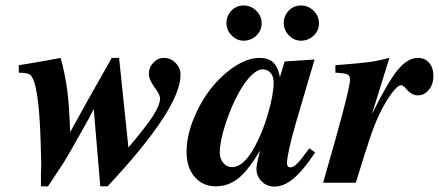

<svg xmlns="http://www.w3.org/2000/svg" viewBox="-20 -669 1607 703"><path d="M48.8 -402.8V-430.2Q137.7 -444.3 202.1 -457Q219.2 -393.6 226.6 -335.7Q233.9 -277.8 236.8 -185.1Q286.1 -275.9 389.2 -457H416L450.2 -128.9Q514.2 -204.1 540 -244.4Q565.9 -284.7 565.9 -308.1Q565.9 -323.7 545.9 -349.1Q524.9 -378.4 524.9 -397.9Q524.9 -421.9 541.3 -439.5Q557.6 -457 580.1 -457Q605 -457 623 -438.5Q641.1 -419.9 641.1 -395Q641.1 -272.5 374 13.2H347.2L323.2 -270L305.2 -234.9Q221.7 -85.4 211.9 -71.8L155.8 13.2H129.9V-30.8L130.9 -64.9V-70.8L128.9 -147.9Q122.6 -366.2 90.8 -395Q80.6 -402.8 48.8 -402.8Z M1112.8 -126 1133.8 -110.8Q1091.3 -46.4 1055.7 -16.1Q1020 14.2 984.9 14.2Q957 14.2 938 -4.9Q918.9 -23.9 918.9 -51.8Q918.9 -65.4 932.1 -118.2Q890.1 -46.4 853.3 -16.6Q816.4 13.2 770 13.2Q722.2 13.2 692.6 -21.5Q663.1 -56.2 663.1 -112.8Q663.1 -169.4 688 -231.7Q712.9 -293.9 751.2 -343.3Q789.6 -392.6 838.1 -424.8Q886.7 -457 930.7 -457Q962.9 -457 980.7 -440.2Q998.5 -423.3 1004.9 -386.2L1022 -443.8L1131.8 -451.2L1063 -217.8Q1030.8 -104.5 1030.8 -70.8Q1030.8 -56.2 1043 -56.2Q1054.2 -56.2 1068.4 -70.3Q1082.5 -84.5 1112.8 -126ZM944.8 -415Q925.3 -416.5 902.1 -394.8Q878.9 -373 856.9 -334Q826.2 -279.3 805.4 -214.6Q784.7 -149.9 784.7 -110.8Q784.7 -87.9 797.6 -72.5Q810.5 -57.1 829.1 -57.1Q872.1 -57.1 912.1 -130.9Q940.4 -181.2 961.2 -252.2Q981.9 -323.2 981.9 -368.2Q981.9 -388.2 971.7 -400.9Q961.4 -413.6 944.8 -415ZM872.1 -648.9Q898.9 -648.9 918.5 -629.6Q938 -610.4 938 -583Q938 -557.1 918.5 -538.6Q898.9 -520 872.1 -520Q847.2 -520 828.1 -539.3Q809.1 -558.6 809.1 -584Q809.1 -611.3 827.4 -630.1Q845.7 -648.9 872.1 -648.9ZM1082 -648.9Q1108.9 -648.9 1128.4 -629.6Q1147.9 -610.4 1147.9 -583Q1147.9 -557.1 1128.4 -538.6Q1108.9 -520 1082 -520Q1057.1 -520 1038.1 -539.3Q1019 -558.6 1019 -584Q1019 -611.3 1037.4 -630.1Q1055.7 -648.9 1082 -648.9Z M1208 -402.8V-430.2Q1300.8 -437.5 1331.5 -441.7Q1362.3 -445.8 1405.8 -457L1341.8 -251Q1399.4 -367.7 1435.8 -412.4Q1472.2 -457 1509.8 -457Q1535.6 -457 1551.3 -439Q1566.9 -420.9 1566.9 -391.1Q1566.9 -360.8 1550.3 -340.3Q1533.7 -319.8 1509.8 -319.8Q1486.8 -319.8 1465.8 -345.2Q1455.6 -356.9 1448.7 -356.9Q1436 -356.9 1413.6 -326.7Q1391.1 -296.4 1369.1 -251Q1349.6 -210 1328.1 -144Q1326.2 -136.2 1321.3 -122.6Q1316.4 -108.9 1314.9 -103Q1310.5 -88.9 1282.7 0H1163.1Q1261.7 -340.3 1261.7 -377.9Q1261.7 -392.1 1251.7 -396.7Q1241.7 -401.4 1208 -402.8Z"/></svg>

Font: Accordance
Style: Bold-Italic
Weight: 700
Italic angle: -11°
Version: Version 1.2 (build January 31, 2020) Miklal Software Solutio